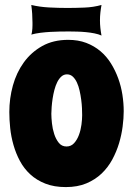

<svg xmlns="http://www.w3.org/2000/svg" viewBox="-20 -740 544 785"><path d="M485.8 -285.2Q485.8 -256.8 481.4 -222.9Q477.1 -189 466.8 -154.5Q456.5 -120.1 439 -87.6Q421.4 -55.2 395.3 -30.3Q369.1 -5.4 333 9.8Q296.9 24.9 249 24.9Q201.2 24.9 165.3 10.7Q129.4 -3.4 103.8 -27.1Q78.1 -50.8 61.5 -81.8Q44.9 -112.8 35.2 -147Q25.4 -181.2 21.7 -216.1Q18.1 -251 18.1 -282.2Q18.1 -337.4 32.7 -390.4Q47.4 -443.4 77.4 -484.9Q107.4 -526.4 152.6 -551.8Q197.8 -577.1 258.8 -577.1Q299.8 -577.1 332.5 -564.7Q365.2 -552.2 390.6 -530.8Q416 -509.3 433.8 -480.5Q451.7 -451.7 463.4 -419.4Q475.1 -387.2 480.5 -352.5Q485.8 -317.9 485.8 -285.2ZM315.9 -269Q315.9 -280.3 315.2 -297.1Q314.5 -314 312 -332.5Q309.6 -351.1 305.4 -369.6Q301.3 -388.2 294.4 -402.8Q287.6 -417.5 277.6 -426.8Q267.6 -436 253.9 -436Q240.7 -436 231 -427.2Q221.2 -418.5 214.1 -404.3Q207 -390.1 202.4 -372.3Q197.8 -354.5 195.1 -336.7Q192.4 -318.8 191.2 -302.5Q189.9 -286.1 189.9 -274.9Q189.9 -258.8 192.4 -235.8Q194.8 -212.9 201.7 -191.9Q208.5 -170.9 220.5 -156Q232.4 -141.1 252 -141.1Q270.5 -141.1 283 -154.8Q295.4 -168.5 302.7 -188.2Q310.1 -208 313 -230Q315.9 -252 315.9 -269ZM395 -719.7Q392.1 -704.1 390.4 -688.2Q388.7 -672.4 388.7 -656.7Q388.7 -641.1 390.4 -625.5Q392.1 -609.9 395 -594.7Q383.3 -600.1 366.5 -603.5Q349.6 -606.9 331.3 -608.6Q313 -610.4 295.7 -610.8Q278.3 -611.3 265.1 -611.3Q246.6 -611.3 226.6 -611.1Q206.5 -610.8 186 -609.6Q165.5 -608.4 145.8 -606Q126 -603.5 107.9 -598.6Q109.9 -603 110.8 -609.6Q111.8 -616.2 112.3 -623Q112.8 -629.9 112.8 -636.5Q112.8 -643.1 112.8 -647.5Q112.8 -665.5 111.6 -683.3Q110.4 -701.2 107.9 -719.7Q143.1 -711.4 180.9 -709.5Q218.8 -707.5 254.9 -707.5Q288.6 -707.5 325.2 -709Q361.8 -710.4 395 -719.7Z"/></svg>

Font: Spicy Rice
Style: Regular
Weight: 400
Version: Version 1.000